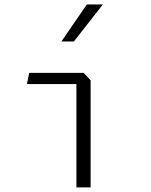

<svg xmlns="http://www.w3.org/2000/svg" viewBox="-20 -818 660 838"><path d="M313.5 0H375.5V-467.5L345 -500H107.5L97.5 -451H313.5ZM248 -637 359 -798.5H429L302.5 -637Z"/></svg>

Font: Monaspace Krypton ExtraLight
Style: Regular
Weight: 200
Designer: Riley Cran & the Lettermatic Team
Foundry: Lettermatic
Version: Version 1.101 (Monaspace Krypton)